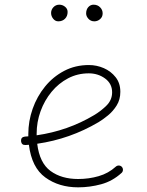

<svg xmlns="http://www.w3.org/2000/svg" viewBox="-20 -781 622 811"><path d="M493.7 -50.8Q455.1 -15.6 407.2 -2.7Q359.4 10.3 310.1 10.3Q229 10.3 171.4 -31.5Q113.8 -73.2 102.1 -169.4Q95.2 -168.9 87.9 -168.5Q70.8 -167.5 68.8 -185.1Q67.9 -202.1 85.4 -204.1Q92.8 -204.6 99.6 -205.1Q99.6 -210 99.6 -214.8Q99.6 -269.5 117.9 -321.5Q136.2 -373.5 170.2 -415.3Q204.1 -457 251.2 -481.7Q298.3 -506.3 355.5 -506.3Q388.2 -506.3 418.5 -493.2Q448.7 -480 468.5 -454.8Q488.3 -429.7 488.3 -393.1Q488.3 -360.4 472.9 -335.7Q457.5 -311 436 -293.5Q414.6 -275.9 396.5 -265.1Q275.9 -193.8 137.2 -173.8Q147 -92.8 193.4 -58.8Q239.7 -24.9 310.1 -24.9Q355.5 -24.9 396.7 -36.9Q438 -48.8 469.2 -77.1Q474.6 -82 482.2 -81.8Q489.7 -81.5 494.6 -76.2Q499.5 -70.8 499.3 -63.2Q499 -55.7 493.7 -50.8ZM355 -471.2Q307.6 -471.2 267.6 -450.2Q227.5 -429.2 197.8 -393.1Q168 -356.9 151.4 -311.3Q134.8 -265.6 134.8 -216.3Q134.8 -212.9 134.8 -209.5Q266.6 -228.5 377 -294.4Q405.3 -311 429.4 -334.7Q453.6 -358.4 453.6 -391.1Q453.6 -427.7 423.8 -449.5Q394 -471.2 355 -471.2ZM413.6 -724.6Q413.6 -709.5 402.8 -700.2Q392.1 -690.9 378.4 -690.9Q363.3 -690.9 353.5 -701.7Q343.8 -712.4 343.8 -724.1Q343.8 -740.7 353 -751Q362.3 -761.2 375 -761.2Q392.1 -761.2 402.8 -750.2Q413.6 -739.3 413.6 -724.6ZM265.6 -730.5Q265.6 -712.9 254.6 -701.9Q243.7 -690.9 226.1 -690.9Q213.4 -690.9 204.6 -701.9Q195.8 -712.9 195.8 -726.1Q195.8 -740.2 205.8 -750.7Q215.8 -761.2 230.5 -761.2Q244.1 -761.2 254.9 -752.4Q265.6 -743.7 265.6 -730.5Z"/></svg>

Font: Mikhak-DS2-FD ExtraLight
Style: Regular
Weight: 200
Designer: Amin Abedi
Version: Version 3.2